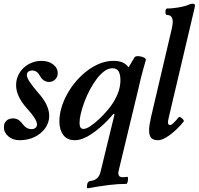

<svg xmlns="http://www.w3.org/2000/svg" viewBox="-20 -745 1074 1038"><path d="M86 13Q50 13 25.5 -7.5Q1 -28 1 -57Q1 -79 14.5 -92Q28 -105 50 -105Q81 -105 101 -76Q122 -47 150 -47Q164 -47 172 -54Q180 -61 180 -72Q180 -86 166.5 -107.5Q153 -129 123 -162Q95 -194 81 -224.5Q67 -255 67 -285Q67 -321 85.5 -351Q104 -381 135.5 -398.5Q167 -416 204 -416Q242 -416 267 -397Q292 -378 292 -349Q292 -329 278.5 -315.5Q265 -302 245 -302Q231 -302 218 -310Q205 -318 197 -333Q181 -364 154 -364Q146 -364 139 -361Q132 -358 128.5 -352.5Q125 -347 125 -339Q125 -326 140 -303Q155 -280 185 -245Q216 -211 231 -179.5Q246 -148 246 -119Q246 -82 224.5 -52Q203 -22 167 -4.5Q131 13 86 13Z M455 273Q450 273 450 265Q450 250 455 242Q460 234 471 233Q514 228 524 182L599 -126L594 -130Q578 -111 558.5 -91Q539 -71 517 -52.5Q495 -34 472.5 -19Q450 -4 427.5 4.5Q405 13 384 13Q343 13 322 -15.5Q301 -44 301 -88Q301 -124 312 -162Q323 -200 343.5 -237Q364 -274 391.5 -306Q419 -338 452 -363Q485 -388 521 -402Q557 -416 595 -416Q624 -416 643.5 -407Q663 -398 675 -381L706 -433Q711 -442 727 -441.5Q743 -441 757 -434.5Q771 -428 768 -419Q761 -393 755 -373Q749 -353 742.5 -326.5Q736 -300 725 -252L621 180Q618 192 622 202.5Q626 213 644 213Q649 213 655 212.5Q661 212 667 211Q672 210 672 220Q672 234 669 241.5Q666 249 664 249Q619 249 566.5 255.5Q514 262 455 273ZM431 -48Q446 -48 468.5 -63Q491 -78 515 -100.5Q539 -123 559.5 -147Q580 -171 591 -189Q611 -221 621 -251Q631 -281 631 -312Q631 -343 621 -359.5Q611 -376 588 -376Q566 -376 544.5 -360.5Q523 -345 503 -318.5Q483 -292 466 -260Q449 -228 436.5 -194.5Q424 -161 417 -131.5Q410 -102 410 -81Q410 -63 415.5 -55.5Q421 -48 431 -48Z M833 13Q809 13 797.5 0.5Q786 -12 786 -40Q786 -54 788.5 -71Q791 -88 796 -110L908 -587Q911 -601 912.5 -610Q914 -619 914 -626Q914 -664 883 -664Q877 -664 875 -673Q873 -682 875.5 -690.5Q878 -699 883 -699Q900 -699 921.5 -701.5Q943 -704 964 -708.5Q985 -713 999 -719Q1007 -723 1013 -724Q1019 -725 1023 -725Q1031 -725 1033 -720Q1035 -715 1032 -702L894 -117Q887 -90 888.5 -79.5Q890 -69 900 -69Q906 -69 917 -79Q928 -89 946 -111Q950 -115 957 -110.5Q964 -106 970 -99Q976 -92 973 -88Q956 -66 931 -42.5Q906 -19 880 -3Q854 13 833 13Z"/></svg>

Font: Junicode VF
Style: Italic
Weight: 400
Italic angle: -11°
Designer: Peter S. Baker
Version: Version 2.209